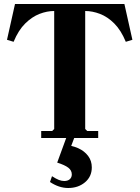

<svg xmlns="http://www.w3.org/2000/svg" viewBox="-20 -690 698 960"><path d="M602 -670 642 -491 609 -481Q585 -539 551.5 -572.5Q518 -606 480 -620.5Q442 -635 406 -635V-45L416 -35H471V0H186V-35H241L251 -45V-635Q215 -635 177.5 -620.5Q140 -606 106 -572.5Q72 -539 48 -481L15 -491L55 -670ZM321 250Q275 250 230 220L240 191Q260 204 274 209.5Q288 215 301 215Q319 215 329 206Q339 197 339 182Q339 162 321.5 148.5Q304 135 266 123L311 0H351L320 82L302 35Q340 37 371 51Q402 65 420.5 89.5Q439 114 439 147Q439 193 405 221.5Q371 250 321 250Z"/></svg>

Font: Brygada 1918
Style: Bold
Weight: 700
Designer: Mateusz Machalski | Borys Kosmynka | Przemek Hoffer
Foundry: NIEPODLEGLA 2018
Version: Version 3.006